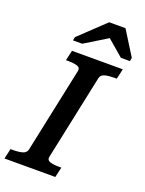

<svg xmlns="http://www.w3.org/2000/svg" viewBox="-195 -1017 829 1097"><g transform="rotate(20 219.5 -468.0)"><path d="M90 -96 199 -612Q204 -634 183.5 -641Q163 -648 129 -648H114L128 -710H437L423 -648H407Q375 -648 351.5 -642Q328 -636 323 -614L214 -98Q209 -76 229.5 -69Q250 -62 284 -62H299L285 0H-24L-10 -62H6Q39 -62 62 -68.5Q85 -75 90 -96ZM371 -936H272L117 -789L113 -768H169L344 -875L277 -877L404 -768H459L463 -789Z"/></g></svg>

Font: Roboto Serif Medium
Style: Italic
Weight: 500
Italic angle: -10°
Designer: Greg Gazdowicz
Foundry: Commercial Type
Version: Version 1.008